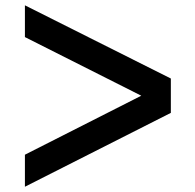

<svg xmlns="http://www.w3.org/2000/svg" viewBox="-20 -732 739 726"><path d="M74.2 -711.9 626 -435.1V-305.2L74.2 -25.9V-147L514.2 -370.1L74.2 -591.8Z"/></svg>

Font: Orkney
Style: Bold
Weight: 700
Designer: Samuel Oakes and Alfredo Marco Pradil
Foundry: Alfredo Marco Pradil
Version: 1.0